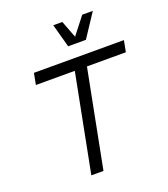

<svg xmlns="http://www.w3.org/2000/svg" viewBox="-164 -1045 1013 1159"><g transform="rotate(-20 342.5 -465.0)"><path d="M93 -627 107 -700H685L671 -627H421L299 0H221L343 -627ZM415 -820 501 -930H569L470 -780H356L315 -930H373Z"/></g></svg>

Font: MedMera Sans
Style: Italic
Weight: 400
Italic angle: -11°
Designer: Kasper Nordkvist
Foundry: UNCUT.wtf
Version: Version 1.300